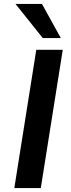

<svg xmlns="http://www.w3.org/2000/svg" viewBox="-20 -959 361 979"><path d="M53 0 165 -705H300L188 0ZM198 -765 59 -939H194L290 -765Z"/></svg>

Font: Nunito Sans 8pt
Style: Bold Italic
Weight: 700
Italic angle: -9°
Version: Version 3.101;gftools[0.9.27]